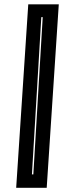

<svg xmlns="http://www.w3.org/2000/svg" viewBox="-20 -770 352 890"><path d="M196.5 100.5H55L111 -750H252.5ZM134.5 38.5 178 -690.5H171.5L128 38.5Z"/></svg>

Font: Tourney ExtraBold
Style: Italic
Weight: 800
Italic angle: -12°
Version: Version 1.015